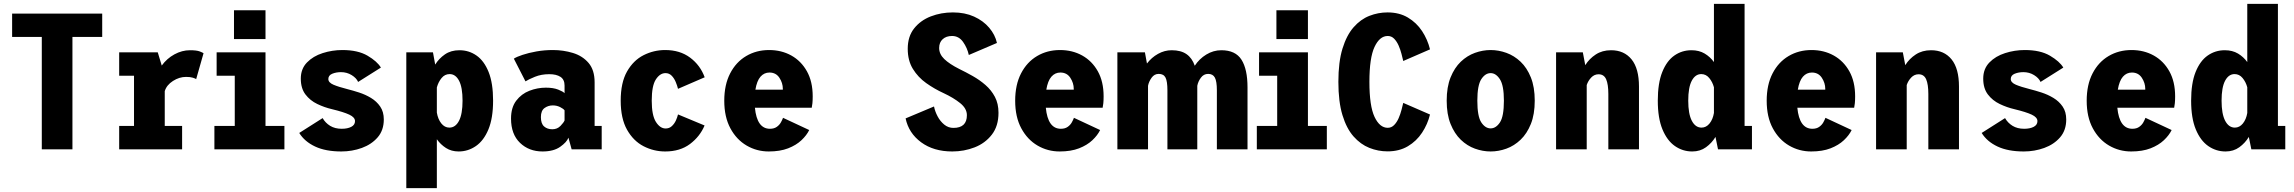

<svg xmlns="http://www.w3.org/2000/svg" viewBox="-20 -770 11830 990"><path d="M195.5 0V-579.5H42.5V-700H507V-579.5H353.5V0Z M594.5 0V-120.5H671V-379.5H594.5V-500H793.5L814 -432Q840.5 -468.5 879.5 -489.8Q918.5 -511 959.5 -511Q994 -511 1010 -504.8Q1026 -498.5 1029.5 -495.5L991.5 -362Q988 -365 974.8 -369.2Q961.5 -373.5 939.5 -373.5Q904.5 -373.5 871.8 -352.5Q839 -331.5 829.5 -300V-120.5H919V0Z M1186.5 -717H1349V-568.5H1186.5ZM1085.5 0V-120.5H1190.5V-379.5H1097V-500H1349V-120.5H1446.5V0Z M1740 11Q1659 11 1604.8 -14.5Q1550.5 -40 1523 -84.5L1643.5 -161Q1657.5 -136.5 1682.2 -121.2Q1707 -106 1742 -106Q1772 -106 1791.2 -116Q1810.5 -126 1810.5 -145.5Q1810.5 -165 1781.2 -178.8Q1752 -192.5 1692 -207Q1653 -216 1616 -233.8Q1579 -251.5 1555 -283Q1531 -314.5 1531 -364.5Q1531 -415 1562.8 -447.8Q1594.5 -480.5 1643.8 -496.2Q1693 -512 1745.5 -512Q1825.5 -512 1875.2 -482.8Q1925 -453.5 1944 -421.5L1826.5 -347.5Q1818 -367.5 1793.2 -382.8Q1768.5 -398 1738 -398Q1713.5 -398 1693.2 -389.8Q1673 -381.5 1673 -362.5Q1673 -344.5 1699.2 -333.2Q1725.5 -322 1771 -310.5Q1799 -303.5 1831.5 -293Q1864 -282.5 1893 -265Q1922 -247.5 1940.5 -220.5Q1959 -193.5 1959 -154Q1959 -98.5 1927.5 -62Q1896 -25.5 1845.8 -7.2Q1795.5 11 1740 11Z M2075 200V-500H2212.5L2224 -437Q2243 -468 2274 -489.5Q2305 -511 2349 -511Q2398 -511 2437.2 -483.5Q2476.5 -456 2499.5 -398.5Q2522.5 -341 2522.5 -251Q2522.5 -161 2498.5 -103Q2474.5 -45 2434 -17Q2393.5 11 2345 11Q2307.5 11 2279.5 -7Q2251.5 -25 2232.5 -52V200ZM2298.5 -388Q2273.5 -388 2256.8 -367.5Q2240 -347 2232.5 -319V-189.5Q2238 -156 2255.2 -134Q2272.5 -112 2297 -112Q2328.5 -112 2346.8 -147.2Q2365 -182.5 2365 -251Q2365 -319.5 2347 -353.8Q2329 -388 2298.5 -388Z M2777.5 11Q2707.5 11 2661.2 -33.5Q2615 -78 2615 -158.5Q2615 -215.5 2641.8 -250.8Q2668.5 -286 2709.8 -302Q2751 -318 2794.5 -318Q2833 -318 2858.2 -308Q2883.5 -298 2891 -289.5V-329Q2891 -360 2869.8 -373.8Q2848.5 -387.5 2812.5 -387.5Q2771 -387.5 2738 -374Q2705 -360.5 2689.5 -350.5L2629.5 -467.5Q2643.5 -477 2674.5 -487.2Q2705.5 -497.5 2746.2 -504.8Q2787 -512 2831 -512Q2884.5 -512 2934 -497Q2983.5 -482 3014.8 -445.5Q3046 -409 3046 -345.5V-120.5H3082.5V0H2927.5L2911 -60Q2902.5 -37 2868.5 -13Q2834.5 11 2777.5 11ZM2828 -103.5Q2853.5 -103.5 2870.2 -121Q2887 -138.5 2891 -149V-201Q2885.5 -209 2868.2 -217.8Q2851 -226.5 2830.5 -226.5Q2806.5 -226.5 2787.8 -213Q2769 -199.5 2769 -166Q2769 -132.5 2785.5 -118Q2802 -103.5 2828 -103.5Z M3410 11Q3351 11 3298.5 -16Q3246 -43 3213.2 -101Q3180.5 -159 3180.5 -251Q3180.5 -344 3213.2 -401.5Q3246 -459 3298.5 -485.5Q3351 -512 3410 -512Q3486 -512 3538.5 -472.8Q3591 -433.5 3613.5 -371.5L3476 -312Q3472 -328.5 3464.2 -347.2Q3456.5 -366 3443.5 -379.5Q3430.5 -393 3411.5 -393Q3383 -393 3361.8 -360.5Q3340.5 -328 3340.5 -251Q3340.5 -175.5 3362 -141.5Q3383.5 -107.5 3412 -107.5Q3431 -107.5 3444 -119.5Q3457 -131.5 3464.8 -148.2Q3472.5 -165 3476 -180L3613 -123Q3589 -66 3537.8 -27.5Q3486.5 11 3410 11Z M3944 11Q3882 11 3829.8 -19.5Q3777.5 -50 3746 -108.5Q3714.5 -167 3714.5 -250.5Q3714.5 -333 3744.8 -391.5Q3775 -450 3827.5 -481Q3880 -512 3945.5 -512Q4009.5 -512 4060.2 -483.8Q4111 -455.5 4140.8 -402.2Q4170.5 -349 4170.5 -273Q4170.5 -252 4169 -237.5Q4167.5 -223 4165.5 -214.5H3872.5Q3883 -106 3950 -106Q3971.5 -106 3985.2 -115.8Q3999 -125.5 4006.5 -139Q4014 -152.5 4017.5 -162.5L4152.5 -99.5Q4139.5 -72.5 4112.5 -47Q4085.5 -21.5 4043.8 -5.2Q4002 11 3944 11ZM3947.5 -396Q3920 -396 3901.2 -374.5Q3882.5 -353 3875 -307.5H4016.5V-312Q4016.5 -342 3998.8 -369Q3981 -396 3947.5 -396Z M4890 11Q4794 11 4729.8 -36.2Q4665.5 -83.5 4649.5 -159.5L4796 -221Q4801 -195.5 4814.5 -170Q4828 -144.5 4848.8 -127.5Q4869.5 -110.5 4896 -110.5Q4965.5 -110.5 4965.5 -176Q4965.5 -210.5 4931 -238.2Q4896.5 -266 4846 -289.5Q4798 -311.5 4755.8 -341.5Q4713.5 -371.5 4687 -414.8Q4660.5 -458 4660.5 -518.5Q4660.5 -582 4693.5 -623.5Q4726.5 -665 4779.5 -685.5Q4832.5 -706 4893.5 -706Q4955 -706 5002.5 -684.5Q5050 -663 5080.5 -627Q5111 -591 5120.5 -548.5L4975.5 -486.5Q4967.5 -523 4945.8 -553.8Q4924 -584.5 4889 -584.5Q4859 -584.5 4840.8 -568Q4822.5 -551.5 4822.5 -522.5Q4822.5 -491 4849 -465.5Q4875.5 -440 4926 -414.5Q4960 -398 4995.5 -378Q5031 -358 5061.2 -331.8Q5091.5 -305.5 5110 -270.5Q5128.5 -235.5 5128.5 -188.5Q5128.5 -120 5094.2 -75.8Q5060 -31.5 5005.5 -10.2Q4951 11 4890 11Z M5444 11Q5382 11 5329.8 -19.5Q5277.5 -50 5246 -108.5Q5214.5 -167 5214.5 -250.5Q5214.5 -333 5244.8 -391.5Q5275 -450 5327.5 -481Q5380 -512 5445.5 -512Q5509.5 -512 5560.2 -483.8Q5611 -455.5 5640.8 -402.2Q5670.5 -349 5670.5 -273Q5670.5 -252 5669 -237.5Q5667.5 -223 5665.5 -214.5H5372.5Q5383 -106 5450 -106Q5471.5 -106 5485.2 -115.8Q5499 -125.5 5506.5 -139Q5514 -152.5 5517.5 -162.5L5652.5 -99.5Q5639.5 -72.5 5612.5 -47Q5585.5 -21.5 5543.8 -5.2Q5502 11 5444 11ZM5447.5 -396Q5420 -396 5401.2 -374.5Q5382.5 -353 5375 -307.5H5516.5V-312Q5516.5 -342 5498.8 -369Q5481 -396 5447.5 -396Z M5741.5 0V-500H5883.5L5894 -442.5Q5917.5 -473.5 5951 -492.2Q5984.5 -511 6021.5 -511Q6069 -511 6098 -490.8Q6127 -470.5 6140.5 -431Q6163.5 -466.5 6200 -488.8Q6236.5 -511 6277.5 -511Q6350.5 -511 6381.5 -462Q6412.5 -413 6412.5 -319.5V0H6254.5V-304.5Q6254.5 -350.5 6244.2 -369.8Q6234 -389 6209.5 -389Q6186.5 -389 6172 -369.2Q6157.5 -349.5 6153.5 -327.5V0H5999.5V-304.5Q5999.5 -350.5 5989.8 -369.8Q5980 -389 5954.5 -389Q5932 -389 5917.8 -369Q5903.5 -349 5899.5 -327.5V0Z M6561.5 -717H6724V-568.5H6561.5ZM6460.5 0V-120.5H6565.5V-379.5H6472V-500H6724V-120.5H6821.5V0Z M7134.5 10.5Q7086 10.5 7040.8 -7.5Q6995.5 -25.5 6959.2 -66.5Q6923 -107.5 6902 -176.5Q6881 -245.5 6881 -348Q6881 -450.5 6902.2 -519.5Q6923.5 -588.5 6959.5 -629.5Q6995.5 -670.5 7040.8 -688.2Q7086 -706 7134.5 -706Q7195 -706 7239.5 -679.5Q7284 -653 7312.5 -609.8Q7341 -566.5 7353.5 -515.5L7215.5 -455.5Q7212 -470.5 7206.5 -492Q7201 -513.5 7191.8 -534.8Q7182.5 -556 7168.8 -570.2Q7155 -584.5 7135.5 -584.5Q7094 -584.5 7067.5 -528.2Q7041 -472 7041 -348Q7041 -223.5 7067.5 -167.2Q7094 -111 7135.5 -111Q7154.5 -111 7168.5 -125.2Q7182.5 -139.5 7191.8 -160.8Q7201 -182 7206.5 -203.5Q7212 -225 7215.5 -239.5L7353.5 -179.5Q7341 -129 7312.5 -85.8Q7284 -42.5 7239.5 -16Q7195 10.5 7134.5 10.5Z M7666 11Q7625.5 11 7585.2 -3.5Q7545 -18 7512.2 -49.5Q7479.5 -81 7459.5 -130.8Q7439.5 -180.5 7439.5 -251Q7439.5 -321 7459.5 -370.8Q7479.5 -420.5 7512.2 -451.8Q7545 -483 7585.2 -497.5Q7625.5 -512 7666 -512Q7707 -512 7747.2 -497.5Q7787.5 -483 7820.5 -451.8Q7853.5 -420.5 7873.5 -370.8Q7893.5 -321 7893.5 -251Q7893.5 -180.5 7873.5 -130.8Q7853.5 -81 7820.5 -49.5Q7787.5 -18 7747.2 -3.5Q7707 11 7666 11ZM7666 -108Q7693.5 -108 7714 -138.8Q7734.5 -169.5 7734.5 -251Q7734.5 -329.5 7714 -361.2Q7693.5 -393 7666 -393Q7638.5 -393 7618 -361.8Q7597.5 -330.5 7597.5 -251Q7597.5 -169.5 7618 -138.8Q7638.5 -108 7666 -108Z M8003.5 0V-500H8141.5L8154 -434Q8174.5 -467 8208 -489Q8241.5 -511 8287 -511Q8354.5 -511 8392.8 -463.8Q8431 -416.5 8431 -323.5V0H8273V-285.5Q8273 -335 8261.8 -361Q8250.5 -387 8222.5 -387Q8200.5 -387 8184.5 -370Q8168.5 -353 8161.5 -331.5V0Z M8705.5 11Q8656.5 11 8616.2 -17Q8576 -45 8552 -103Q8528 -161 8528 -251Q8528 -341 8551 -398.5Q8574 -456 8613.2 -483.5Q8652.5 -511 8701.5 -511Q8741 -511 8769.8 -493.8Q8798.5 -476.5 8817.5 -450V-750H8975.5V-120.5H9013.5V0H8838.5L8825.5 -64Q8806.5 -32.5 8776.5 -10.8Q8746.5 11 8705.5 11ZM8685 -251Q8685 -182.5 8703.5 -147.2Q8722 -112 8753.5 -112Q8777.5 -112 8794.8 -133.2Q8812 -154.5 8817.5 -187.5V-320Q8810 -347.5 8793.2 -367.8Q8776.5 -388 8752 -388Q8721.5 -388 8703.2 -353.8Q8685 -319.5 8685 -251Z M9319 11Q9257 11 9204.8 -19.5Q9152.5 -50 9121 -108.5Q9089.5 -167 9089.5 -250.5Q9089.5 -333 9119.8 -391.5Q9150 -450 9202.5 -481Q9255 -512 9320.5 -512Q9384.5 -512 9435.2 -483.8Q9486 -455.5 9515.8 -402.2Q9545.5 -349 9545.5 -273Q9545.5 -252 9544 -237.5Q9542.5 -223 9540.5 -214.5H9247.5Q9258 -106 9325 -106Q9346.5 -106 9360.2 -115.8Q9374 -125.5 9381.5 -139Q9389 -152.5 9392.5 -162.5L9527.5 -99.5Q9514.5 -72.5 9487.5 -47Q9460.5 -21.5 9418.8 -5.2Q9377 11 9319 11ZM9322.5 -396Q9295 -396 9276.2 -374.5Q9257.5 -353 9250 -307.5H9391.5V-312Q9391.5 -342 9373.8 -369Q9356 -396 9322.5 -396Z M9653.5 0V-500H9791.5L9804 -434Q9824.5 -467 9858 -489Q9891.5 -511 9937 -511Q10004.5 -511 10042.8 -463.8Q10081 -416.5 10081 -323.5V0H9923V-285.5Q9923 -335 9911.8 -361Q9900.5 -387 9872.5 -387Q9850.5 -387 9834.5 -370Q9818.5 -353 9811.5 -331.5V0Z M10415 11Q10334 11 10279.8 -14.5Q10225.5 -40 10198 -84.5L10318.5 -161Q10332.5 -136.5 10357.2 -121.2Q10382 -106 10417 -106Q10447 -106 10466.2 -116Q10485.5 -126 10485.5 -145.5Q10485.5 -165 10456.2 -178.8Q10427 -192.5 10367 -207Q10328 -216 10291 -233.8Q10254 -251.5 10230 -283Q10206 -314.5 10206 -364.5Q10206 -415 10237.8 -447.8Q10269.5 -480.5 10318.8 -496.2Q10368 -512 10420.5 -512Q10500.5 -512 10550.2 -482.8Q10600 -453.5 10619 -421.5L10501.5 -347.5Q10493 -367.5 10468.2 -382.8Q10443.5 -398 10413 -398Q10388.5 -398 10368.2 -389.8Q10348 -381.5 10348 -362.5Q10348 -344.5 10374.2 -333.2Q10400.5 -322 10446 -310.5Q10474 -303.5 10506.5 -293Q10539 -282.5 10568 -265Q10597 -247.5 10615.5 -220.5Q10634 -193.5 10634 -154Q10634 -98.5 10602.5 -62Q10571 -25.5 10520.8 -7.2Q10470.5 11 10415 11Z M10969 11Q10907 11 10854.8 -19.5Q10802.5 -50 10771 -108.5Q10739.5 -167 10739.5 -250.5Q10739.5 -333 10769.8 -391.5Q10800 -450 10852.5 -481Q10905 -512 10970.5 -512Q11034.5 -512 11085.2 -483.8Q11136 -455.5 11165.8 -402.2Q11195.5 -349 11195.5 -273Q11195.5 -252 11194 -237.5Q11192.5 -223 11190.5 -214.5H10897.5Q10908 -106 10975 -106Q10996.5 -106 11010.2 -115.8Q11024 -125.5 11031.5 -139Q11039 -152.5 11042.5 -162.5L11177.5 -99.5Q11164.5 -72.5 11137.5 -47Q11110.5 -21.5 11068.8 -5.2Q11027 11 10969 11ZM10972.5 -396Q10945 -396 10926.2 -374.5Q10907.5 -353 10900 -307.5H11041.5V-312Q11041.5 -342 11023.8 -369Q11006 -396 10972.5 -396Z M11455.5 11Q11406.5 11 11366.2 -17Q11326 -45 11302 -103Q11278 -161 11278 -251Q11278 -341 11301 -398.5Q11324 -456 11363.2 -483.5Q11402.5 -511 11451.5 -511Q11491 -511 11519.8 -493.8Q11548.5 -476.5 11567.5 -450V-750H11725.5V-120.5H11763.5V0H11588.5L11575.5 -64Q11556.5 -32.5 11526.5 -10.8Q11496.5 11 11455.5 11ZM11435 -251Q11435 -182.5 11453.5 -147.2Q11472 -112 11503.5 -112Q11527.5 -112 11544.8 -133.2Q11562 -154.5 11567.5 -187.5V-320Q11560 -347.5 11543.2 -367.8Q11526.5 -388 11502 -388Q11471.5 -388 11453.2 -353.8Q11435 -319.5 11435 -251Z"/></svg>

Font: Trispace SemiCondensed
Style: Bold
Weight: 700
Width: 4
Designer: Tyler Finck
Foundry: Etcetera Type Company
Version: Version 1.210; ttfautohint (v1.8.3)